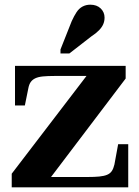

<svg xmlns="http://www.w3.org/2000/svg" viewBox="-20 -799 591 819"><path d="M181 -22 161 -44H354Q383 -44 403.5 -46Q424 -48 437 -53.5Q450 -59 457 -69.5Q464 -80 468 -97L484 -184H527V0H30V-58L365 -496L390 -475H213Q183 -475 163 -473Q143 -471 130.5 -465Q118 -459 111 -449Q104 -439 101 -423L86 -349H44V-518H516V-464ZM286 -709Q296 -731 306.5 -747Q317 -763 332 -771Q347 -779 365 -779Q393 -779 409.5 -763Q426 -747 426 -724Q426 -709 420.5 -696Q415 -683 402.5 -670Q390 -657 370 -644L276 -571H238V-588Z"/></svg>

Font: Roboto Serif 120pt Expanded SemiBold
Style: Regular
Weight: 600
Width: 7
Designer: Greg Gazdowicz
Foundry: Commercial Type
Version: Version 1.008